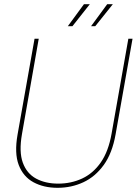

<svg xmlns="http://www.w3.org/2000/svg" viewBox="-20 -885 653 917"><path d="M255 12Q189 12 140 -14.5Q91 -41 69.5 -97Q48 -153 64 -243L145 -700H165L85 -245Q70 -160 89 -108Q108 -56 152.5 -32Q197 -8 258 -8Q320 -8 372.5 -32.5Q425 -57 461.5 -109.5Q498 -162 513 -247L593 -700H613L532 -243Q516 -153 475.5 -97Q435 -41 378 -14.5Q321 12 255 12ZM415 -760 492 -865H519L435 -760ZM304 -760 381 -865H409L326 -760Z"/></svg>

Font: DM Sans 28pt Thin
Style: Italic
Weight: 250
Italic angle: -10°
Version: Version 4.004;gftools[0.9.30]